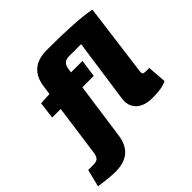

<svg xmlns="http://www.w3.org/2000/svg" viewBox="-318 -918 1303 1303"><g transform="rotate(-45 334.0 -266.5)"><path d="M724 -146 734 -10Q693 14 597 14Q518 14 477.5 -25Q437 -64 446 -130L511 -587H392Q339 -587 331 -528L327 -500H437L419 -374H310L253 32Q231 191 64 191Q13 191 -90 176L-59 51H-10Q20 51 33 39Q46 27 51 -5L102 -374H20L35 -495L120 -500L129 -565Q151 -724 319 -724Q603 -724 731 -699L663 -178Q660 -158 665.5 -152Q671 -146 692 -146Z"/></g></svg>

Font: Exo 2.0 Black
Style: Italic
Weight: 900
Italic angle: -8°
Designer: Natanael Gama
Version: Version 1.001;PS 001.001;hotconv 1.0.70;makeotf.lib2.5.58329